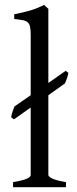

<svg xmlns="http://www.w3.org/2000/svg" viewBox="-20 -777 321 797"><path d="M34.2 0V-21Q55.2 -24.4 69.3 -28.1Q83.5 -31.7 91.8 -35.4Q100.1 -39.1 103.8 -43Q107.4 -46.9 107.4 -50.8V-330.6L38.1 -281.7L26.4 -290Q27.3 -296.4 28.3 -300.3Q29.3 -304.2 30.5 -308.3Q31.7 -312.5 33.9 -318.6Q36.1 -324.7 40 -335L107.4 -381.8V-632.8Q107.4 -654.8 104.5 -667Q101.6 -679.2 93.8 -685.3Q85.9 -691.4 72.8 -693.6Q59.6 -695.8 39.1 -698.2V-717.8Q74.2 -724.6 103.5 -732.9Q132.8 -741.2 163.1 -756.8L180.7 -740.2V-432.6L252.4 -482.9L263.7 -475.1Q262.2 -466.8 261 -461.9Q259.8 -457 258.3 -452.9Q256.8 -448.7 254.9 -443.8Q252.9 -439 249.5 -430.7L180.7 -381.8V-50.8Q180.7 -43.5 197.3 -35.6Q213.9 -27.8 253.9 -21V0Z"/></svg>

Font: Gentium Basic
Style: Regular
Weight: 400
Designer: J. Victor Gaultney and Annie Olsen
Foundry: SIL International
Version: Version 1.100